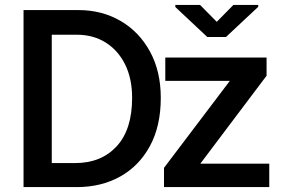

<svg xmlns="http://www.w3.org/2000/svg" viewBox="-20 -763 1214 783"><path d="M795.8 -742.9 864 -674 931.8 -742.9H1033V-735.1L901.6 -612.2H825.3L695 -734.4V-742.9ZM76 0V-721.9H299.7Q395.6 -721.9 471.6 -677.7Q547.6 -633.5 591.6 -552.9Q635.7 -472.3 635.7 -364Q635.7 -248.9 591.4 -167.4Q547.2 -85.9 470 -43Q392.8 0 293 0ZM293 -621.4H191.1V-98H286.9Q392.4 -98 455.6 -166.2Q518.8 -234.4 518.8 -364Q518.8 -442.5 490.2 -500.2Q461.6 -557.9 410.7 -589.7Q359.7 -621.4 293 -621.4ZM654.1 -433.2V-528.4H1067.1V-454.2L796.9 -95.5H1078.1V0H648.8V-78.5L917.3 -433.2Z"/></svg>

Font: Interface Medium
Style: Regular
Weight: 500
Designer: Rasmus Andersson
Foundry: rsms
Version: Version 1.8